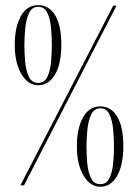

<svg xmlns="http://www.w3.org/2000/svg" viewBox="-20 -722 538 748"><path d="M128.5 -390Q89.5 -390 63.5 -433Q37.5 -476 37.5 -547.5Q37.5 -617 61.5 -659.5Q85.5 -702 128.5 -702Q170.5 -702 194.8 -662.5Q219 -623 219 -547.5Q219 -473.5 194.5 -431.8Q170 -390 128.5 -390ZM59.5 0 421 -700H434L73.5 0ZM128.5 -399Q153.5 -399 164.8 -423.2Q176 -447.5 179 -482Q182 -516.5 182 -546.5Q182 -577 179 -611.8Q176 -646.5 164.8 -671Q153.5 -695.5 128.5 -695.5Q104.5 -695.5 93 -670.8Q81.5 -646 78.2 -611Q75 -576 75 -545.5Q75 -515 78 -481Q81 -447 92.5 -423Q104 -399 128.5 -399ZM371 5.5Q331.5 5.5 305.5 -37.8Q279.5 -81 279.5 -152Q279.5 -222 303.5 -264.8Q327.5 -307.5 371 -307.5Q412.5 -307.5 436.5 -267.8Q460.5 -228 460.5 -152Q460.5 -79 436.2 -36.8Q412 5.5 371 5.5ZM371 -4.5Q395.5 -4.5 406.8 -28.8Q418 -53 421 -87Q424 -121 424 -151Q424 -181.5 421 -216.2Q418 -251 406.8 -275.5Q395.5 -300 371 -300Q346.5 -300 335 -275.2Q323.5 -250.5 320.2 -215.5Q317 -180.5 317 -150Q317 -119.5 320 -85.8Q323 -52 334.5 -28.2Q346 -4.5 371 -4.5Z"/></svg>

Font: Imbue 100pt ExtraLight
Style: Regular
Weight: 200
Designer: Tyler Finck
Foundry: Etcetera Type Company
Version: Version 1.102; ttfautohint (v1.8.3)